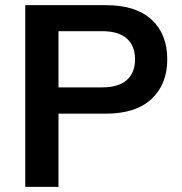

<svg xmlns="http://www.w3.org/2000/svg" viewBox="-20 -725 706 745"><path d="M78 0V-705H391Q507 -705 568 -649Q629 -593 629 -495Q629 -398 568 -341Q507 -284 391 -284H207V0ZM207 -386H376Q440 -386 472 -414.5Q504 -443 504 -495Q504 -547 472 -575.5Q440 -604 376 -604H207Z"/></svg>

Font: MulishBold
Style: Bold
Weight: 700
Designer: Vernon Adams
Foundry: Vernon Adams
Version: Version 3.602; ttfautohint (v1.8.3)